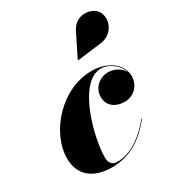

<svg xmlns="http://www.w3.org/2000/svg" viewBox="-178 -857 909 982"><g transform="rotate(-30 276.0 -366.0)"><path d="M463.5 -569C543.5 -579 571.5 -662.5 538.5 -710.5C511.5 -749.5 423 -762.5 386 -688L319 -553L320.5 -551ZM454.5 -129.5 452 -131.5C400.5 -69 325.5 -1 235 -1C208.5 -1 190 -16 190 -52.5C190 -166 263 -457 400.5 -457C439 -457 495.5 -423.5 510.5 -371.5C495.5 -402 457 -422 423 -422C368 -422 326.5 -382.5 326.5 -330C326.5 -275 371 -248 421 -248C475 -248 517.5 -289.5 517.5 -345C517.5 -414 448.5 -470 351.5 -470C170.5 -470 20 -295 20 -144.5C20 -45 87 10 198.5 10C324.5 10 400 -64 454.5 -129.5Z"/></g></svg>

Font: Bodoni* 48pt Fatface
Style: Italic
Weight: 900
Italic angle: -13°
Version: Version 2.3